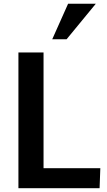

<svg xmlns="http://www.w3.org/2000/svg" viewBox="-20 -992 563 1012"><path d="M255.4 -785.2 338.9 -972.2H484.9L331.1 -785.2ZM77.1 0V-715.3H209.5V-105.5H508.8L504.9 0Z"/></svg>

Font: Oxygen
Style: Bold
Weight: 700
Designer: vernon adams
Foundry: Vernon Adams
Version: Version 0.2.3 webfont; ttfautohint (v0.93.3-1d66) -l 8 -r 50